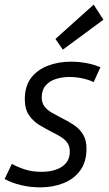

<svg xmlns="http://www.w3.org/2000/svg" viewBox="-30 -796 469 828"><path d="M144 12Q101 12 61 2.5Q21 -7 -10 -24L21 -89Q56 -71 85 -63Q114 -55 150 -55Q184 -55 211.5 -64.5Q239 -74 255 -93Q271 -112 271 -142Q271 -164 261.5 -178.5Q252 -193 235 -204Q218 -215 197 -225Q170 -239 142 -255.5Q114 -272 95.5 -298.5Q77 -325 77 -368Q77 -425 104.5 -460.5Q132 -496 177.5 -513Q223 -530 275 -530Q310 -530 342.5 -524Q375 -518 403 -506L374 -442Q353 -452 325.5 -458Q298 -464 269 -464Q239 -464 211.5 -455.5Q184 -447 167 -427.5Q150 -408 150 -376Q150 -353 161.5 -337.5Q173 -322 192 -311Q211 -300 232 -289Q261 -275 286.5 -258.5Q312 -242 327.5 -217.5Q343 -193 343 -155Q343 -98 316 -61Q289 -24 243.5 -6Q198 12 144 12ZM241 -582 209 -628 374 -776 416 -711Z"/></svg>

Font: Ubuntu Sans
Style: Italic
Weight: 400
Italic angle: -13.5°
Designer: Dalton Maag Ltd
Foundry: Dalton Maag Ltd
Version: Version 1.006